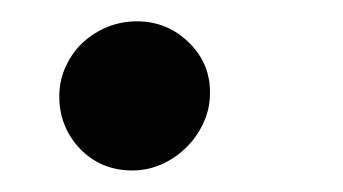

<svg xmlns="http://www.w3.org/2000/svg" viewBox="-20 -154 323 181"><path d="M35.9 -64.3Q36.2 -79.2 42.3 -92Q48.3 -104.8 58.2 -114Q68.2 -123.2 81.3 -128.6Q94.5 -133.9 109 -133.9Q138.1 -133.9 158.7 -113.3Q179 -93 177.9 -64.3Q177.6 -50.1 171.3 -37.1Q165.1 -24.1 155 -14.4Q144.9 -4.6 131.9 1.1Q119 6.7 104.8 6.7Q74.9 6.7 55 -14.2Q35.5 -35.2 35.9 -64.3Z"/></svg>

Font: Inter P Medium
Style: Italic
Weight: 500
Italic angle: 9.39999°
Designer: Rasmus Andersson
Foundry: rsms
Version: Version 3.018;git-588b23468